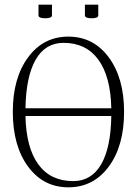

<svg xmlns="http://www.w3.org/2000/svg" viewBox="-20 -800 590 828"><path d="M346.2 -779.8H403.8V-733.9Q403.8 -721.2 375 -721.2Q346.2 -721.2 346.2 -733.9ZM146 -779.8H204.1V-733.9Q204.1 -721.2 174.8 -721.2Q146 -721.2 146 -733.9ZM515.1 -317.9Q515.1 -170.9 449 -81.5Q382.8 7.8 274.9 7.8Q167 7.8 101.1 -81.5Q35.2 -170.9 35.2 -317.9Q35.2 -463.4 101.1 -552.7Q167 -642.1 274.9 -642.1Q382.8 -642.1 449 -552.7Q515.1 -463.4 515.1 -317.9ZM460 -333Q457 -470.2 404.1 -542.7Q351.1 -615.2 253.9 -615.2Q175.8 -615.2 134 -543Q92.3 -470.7 89.8 -333ZM460 -299.8H89.8Q92.8 -162.6 145.5 -90.8Q198.2 -19 295.9 -19Q374 -19 416 -90.8Q458 -162.6 460 -299.8Z"/></svg>

Font: Resagokr
Style: Light
Weight: 300
Designer: gluk
Foundry: gluk
Version: Version 0.95